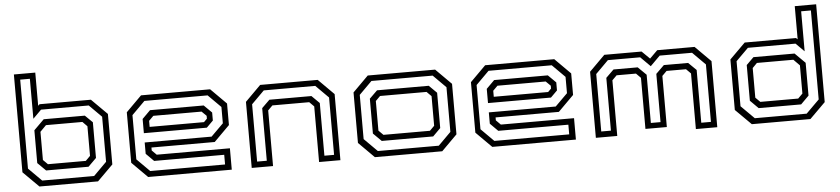

<svg xmlns="http://www.w3.org/2000/svg" viewBox="-44 -1008 5534 1265"><g transform="rotate(-5 2723.0 -375.0)"><path d="M173.5 0 70 -103V-750H211.5V-530.5L221.5 -540H561L664.5 -437V-103L561 0ZM195 -37.5H538.5L625 -124V-422L543.5 -503.5H228L172.5 -448V-712.5H108.5V-124ZM226.5 -101.5 172.5 -155V-372L240 -439H512L561 -391V-155L507 -101.5ZM242 -141.5H492.5L523 -172V-368L492.5 -399H251.5L211.5 -358.5V-172Z M1349.5 -540 1452.5 -437V-294.5L1349.5 -191.5H931V-172L961.5 -141.5H1445.5V0H892.5L789.5 -103V-437L892.5 -540ZM1329.5 -501.5H911.5L825 -415V-122.5L909.5 -38H1404.5V-102H941L889.5 -153.5V-228.5H1332L1413.5 -309.5V-417.5ZM1298 -437.5 1349.5 -386.5V-333.5L1306 -290H889.5V-384L943 -437.5ZM1280.5 -398.5H961.5L931 -368V-328H1290.5L1311.5 -349V-368Z M1577.5 0V-437L1680.5 -540H2061L2164 -437V0H2023V-368L1992.5 -398.5H1749L1718.5 -368V0ZM1616.5 -38.5H1680.5V-386.5L1732.5 -437.5H2010.5L2061.5 -387V-38.5H2125.5V-418L2041.5 -502H1701L1616.5 -417.5Z M2392 0 2289 -103V-437L2392 -540H2837.5L2940.5 -437V-103L2837.5 0ZM2415 -38.5H2818L2902 -122.5V-418L2818 -502H2413L2328.5 -417.5V-125ZM2446.5 -102.5 2392.5 -156V-386.5L2444.5 -437.5H2786.5L2837.5 -387V-153.5L2786.5 -102.5ZM2461 -141.5H2768.5L2799 -172V-368L2768.5 -398.5H2461L2430.5 -368V-172Z M3625.5 -540 3728.5 -437V-294.5L3625.5 -191.5H3207V-172L3237.5 -141.5H3721.5V0H3168.5L3065.5 -103V-437L3168.5 -540ZM3605.5 -501.5H3187.5L3101 -415V-122.5L3185.5 -38H3680.5V-102H3217L3165.5 -153.5V-228.5H3608L3689.5 -309.5V-417.5ZM3574 -437.5 3625.5 -386.5V-333.5L3582 -290H3165.5V-384L3219 -437.5ZM3556.5 -398.5H3237.5L3207 -368V-328H3566.5L3587.5 -349V-368Z M3853.5 0V-437L3956.5 -540H4203L4255 -489L4306.5 -540H4553.5L4656.5 -437V0H4515V-368L4484.5 -398.5H4356L4325.5 -368V-30H4184V-368L4153.5 -398.5H4025.5L3995 -368V0ZM3892.5 -38.5H3956.5V-387.5L4008.5 -438.5H4168.5L4223 -385V-66H4287V-385L4341.5 -438.5H4502L4554 -387.5V-38.5H4618V-418.5L4533.5 -503H4319.5L4255 -438.5L4190.5 -503H3977L3892.5 -418.5Z M5272.5 0H4885L4781.5 -103V-437L4885 -540H5224.5L5234.5 -530.5V-750H5376V-103ZM5251 -37.5 5338 -124V-712.5H5273.5V-448L5218 -503.5H4903L4821 -422V-124L4908 -37.5ZM5220 -101.5H4939L4885.5 -155V-391L4934 -439H5206L5273.5 -372V-155ZM5204 -141.5 5234.5 -172V-358.5L5194.5 -399H4953.5L4923 -368V-172L4953.5 -141.5Z"/></g></svg>

Font: Tourney Expanded
Style: Regular
Weight: 400
Width: 7
Designer: Tyler Finck
Foundry: Etcetera Type Co
Version: Version 1.010; ttfautohint (v1.8.3)